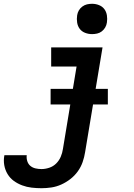

<svg xmlns="http://www.w3.org/2000/svg" viewBox="-88 -770 708 1013"><path d="M131 223Q105 223 79 220Q53 217 29 208Q5 199 -15 184.5Q-35 170 -48 148.5Q-61 127 -65.5 101.5Q-70 76 -65 50Q-65 50 -65 49.5Q-65 49 -65 49H53Q53 49 53 49Q53 49 53 49Q51 65 56 80.5Q61 96 72.5 105.5Q84 115 99.5 118.5Q115 122 131 122Q151 122 172 115Q193 108 208.5 92.5Q224 77 232.5 57Q241 37 244 16L316 -419H182V-520H453L361 33Q357 59 348 85Q339 111 322.5 134Q306 157 283.5 174.5Q261 192 235.5 203.5Q210 215 183.5 219Q157 223 131 223ZM398 -590Q378 -590 360.5 -597Q343 -604 332.5 -618Q322 -632 319 -651Q316 -670 319 -689Q321 -703 328 -715Q335 -727 346.5 -735.5Q358 -744 371 -747Q384 -750 398 -750Q417 -750 434.5 -743Q452 -736 462.5 -722Q473 -708 476 -689Q479 -670 476 -651Q474 -637 467 -625Q460 -613 449 -604.5Q438 -596 424.5 -593Q411 -590 398 -590ZM179 -219V-301H481V-219Z"/></svg>

Font: Zed Sans Extended
Style: Bold Italic
Weight: 700
Width: 7
Italic angle: -9°
Designer: Belleve Invis
Foundry: Belleve Invis
Version: Version 1.0.0; ttfautohint (v1.8.4)